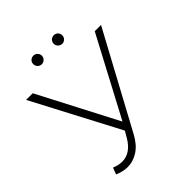

<svg xmlns="http://www.w3.org/2000/svg" viewBox="-237 -994 1145 1145"><g transform="rotate(-45 335.5 -422.0)"><path d="M656 -700 333 -102Q302 -44 259.5 -16Q217 12 169 12Q132 12 89 -6L105 -48Q139 -34 169 -34Q240 -34 287 -113L311 -154L24 -700H80L339 -202L603 -700ZM241 -784Q226 -784 215.5 -794.5Q205 -805 205 -820Q205 -836 215.5 -846Q226 -856 241 -856Q256 -856 266.5 -845.5Q277 -835 277 -820Q277 -805 266 -794.5Q255 -784 241 -784ZM413 -784Q399 -784 388 -794.5Q377 -805 377 -820Q377 -835 387.5 -845.5Q398 -856 413 -856Q428 -856 438.5 -846Q449 -836 449 -820Q449 -805 438.5 -794.5Q428 -784 413 -784Z"/></g></svg>

Font: Hilab Light
Style: Regular
Weight: 300
Designer: Cristianderson Lima
Foundry: Cristianderson
Version: Version 1.0